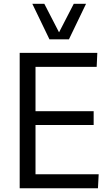

<svg xmlns="http://www.w3.org/2000/svg" viewBox="-20 -1004 598 1024"><path d="M152.3 -983.9H216.3L294.9 -831.5L373.5 -983.9H439L347.7 -794.4H243.7ZM85 0V-722.2H499L495.6 -647.5H169.4V-411.1H479.5V-337.4H169.4V-74.7H506.3L502.4 0Z"/></svg>

Font: Oxygen
Style: Regular
Weight: 400
Designer: Vernon Adams
Foundry: Vernon Adams
Version: Version Release 0.2.3 webfont; ttfautohint (v0.93.3-1d66) -l